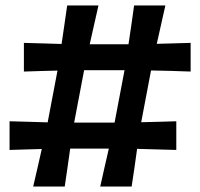

<svg xmlns="http://www.w3.org/2000/svg" viewBox="-20 -683 732 703"><path d="M101.5 0Q109.5 -33.5 117 -66.8Q124.5 -100 133 -137.5Q105.5 -136.5 75.2 -135.8Q45 -135 15 -134V-239Q51 -238 87.2 -237Q123.5 -236 154.5 -235L190.5 -424.5Q162 -424 130.2 -423Q98.5 -422 67.5 -421V-526Q102.5 -525 138.5 -524Q174.5 -523 205.5 -522Q211 -559 215.8 -592.5Q220.5 -626 226 -663H340.5Q332 -626 324.5 -592.2Q317 -558.5 308.5 -521H450.5Q456 -558 461 -591.8Q466 -625.5 471 -663H585.5Q577 -626.5 569.8 -593Q562.5 -559.5 554 -522.5Q582.5 -523.5 614.5 -524.2Q646.5 -525 678 -526V-421Q640.5 -422.5 602.8 -423.5Q565 -424.5 533 -425L497 -235.5Q526.5 -236 559.8 -237Q593 -238 625.5 -239V-134Q588.5 -135 551.2 -136Q514 -137 482 -138Q477 -101.5 472.2 -68Q467.5 -34.5 462 0H347Q354.5 -34 362.2 -67.8Q370 -101.5 378.5 -139H237Q232 -102 227 -68.2Q222 -34.5 217 0ZM251.5 -234H399.5L436 -426H288Z"/></svg>

Font: Commissioner Loud SemiBold
Style: Regular
Weight: 600
Designer: Kostas Bartsokas
Foundry: Kostas Bartsokas
Version: Version 1.000; ttfautohint (v1.8.3)